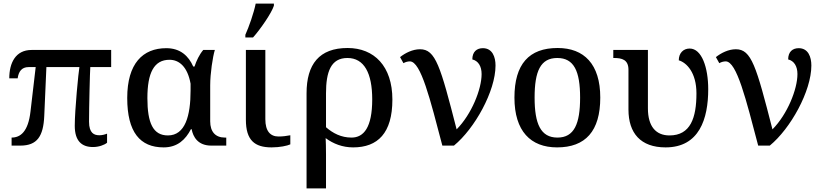

<svg xmlns="http://www.w3.org/2000/svg" viewBox="-20 -816 4620 1076"><path d="M501 8C533 8 564 -3 580 -16V-67C567 -62 553 -58 537 -58C508 -58 479 -69 479 -134C479 -217 484 -414 486 -440H603V-536H157C67 -536 32 -463 32 -377H79C84 -414 101 -440 140 -440H180L151 -192C138 -77 94 -45 45 -45V0H94C189 0 223 -53 228 -166L240 -440H425C420 -413 399 -200 399 -111C399 -26 438 8 501 8Z M897 10C975 10 1020 -34 1050 -92H1054C1062 -49 1089 0 1164 0H1248V-45H1240C1187 -45 1158 -78 1158 -136V-338C1158 -404 1172 -497 1184 -536H1119C1097 -510 1081 -476 1070 -443H1063C1037 -502 991 -546 912 -546C780 -546 693 -460 693 -267C693 -75 765 10 897 10ZM921 -57C838 -57 806 -126 806 -266C806 -408 843 -481 930 -481C984 -481 1031 -442 1048 -347V-309C1048 -167 1018 -57 921 -57Z M1355 -606H1398C1440 -653 1502 -743 1515 -784V-796H1413C1403 -745 1375 -665 1355 -621ZM1502 10C1548 10 1590 1 1607 -7V-58C1586 -54 1565 -51 1541 -51C1495 -51 1467 -81 1467 -148V-536H1358V-145C1358 -30 1407 10 1502 10Z M1698 240H1807V49C1807 13 1806 -24 1805 -42C1848 -10 1900 10 1959 10C2097 10 2179 -70 2179 -258C2179 -445 2077 -547 1928 -547C1769 -547 1698 -456 1698 -293ZM1950 -45C1892 -45 1846 -69 1807 -103V-293C1807 -413 1834 -491 1927 -491C2021 -491 2066 -406 2066 -259C2066 -101 2018 -45 1950 -45Z M2459 0H2524C2640 -95 2757 -305 2757 -449C2757 -496 2740 -546 2686 -546C2652 -546 2627 -526 2627 -483C2660 -475 2679 -445 2679 -401C2679 -316 2623 -176 2539 -91C2448 -446 2421 -540 2334 -540C2292 -540 2251 -519 2222 -496L2241 -462C2253 -469 2266 -472 2277 -472C2339 -472 2391 -258 2459 0Z M3102 10C3261 10 3344 -81 3344 -269C3344 -457 3253 -547 3105 -547C2945 -547 2863 -457 2863 -269C2863 -81 2954 10 3102 10ZM3104 -45C3010 -45 2976 -122 2976 -269C2976 -417 3009 -491 3103 -491C3197 -491 3231 -417 3231 -269C3231 -122 3198 -45 3104 -45Z M3710 10C3899 10 3949 -150 3949 -316C3949 -437 3913 -544 3845 -544C3809 -544 3784 -518 3784 -478C3828 -465 3883 -409 3883 -293C3883 -156 3850 -57 3732 -57C3656 -57 3611 -107 3611 -209V-536H3417V-491H3421C3465 -491 3502 -482 3502 -425V-202C3502 -70 3570 10 3710 10Z M4229 0H4294C4410 -95 4527 -305 4527 -449C4527 -496 4510 -546 4456 -546C4422 -546 4397 -526 4397 -483C4430 -475 4449 -445 4449 -401C4449 -316 4393 -176 4309 -91C4218 -446 4191 -540 4104 -540C4062 -540 4021 -519 3992 -496L4011 -462C4023 -469 4036 -472 4047 -472C4109 -472 4161 -258 4229 0Z"/></svg>

Font: Noto Serif Thai Medium
Style: Regular
Weight: 500
Designer: Monotype Design Team
Foundry: Monotype Imaging Inc.
Version: Version 1.901;PS 001.901;hotconv 1.0.88;makeotf.lib2.5.64775